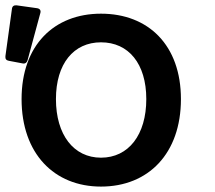

<svg xmlns="http://www.w3.org/2000/svg" viewBox="-33 -688 808 720"><path d="M11.7 -654.3 -12.7 -477.5C-13.7 -466.8 -9.8 -461.9 0 -460L51.8 -450.2C61.5 -448.2 67.4 -453.1 70.3 -461.9L118.2 -638.7C121.1 -648.4 117.2 -655.3 106.4 -657.2L29.3 -668C19.5 -668.9 12.7 -665 11.7 -654.3ZM47.9 -316.4C47.9 -112.3 169.9 11.7 345.7 11.7C523.4 11.7 645.5 -112.3 645.5 -316.4C645.5 -518.6 523.4 -636.7 345.7 -636.7C169.9 -636.7 47.9 -518.6 47.9 -316.4ZM515.6 -316.4C515.6 -182.6 449.2 -96.7 345.7 -96.7C243.2 -96.7 176.8 -182.6 176.8 -316.4C176.8 -449.2 243.2 -529.3 345.7 -529.3C449.2 -529.3 515.6 -449.2 515.6 -316.4Z"/></svg>

Font: Ed Sans Neue SemiBold
Style: Regular
Weight: 600
Designer: Stephen Hutchings
Version: Version 1.004;PS 001.004;hotconv 1.0.88;makeotf.lib2.5.64775